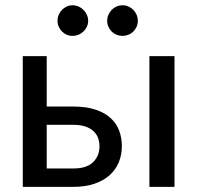

<svg xmlns="http://www.w3.org/2000/svg" viewBox="-20 -726 766 746"><path d="M266.5 -71.5Q316.5 -71.5 341.5 -95.8Q366.5 -120 366.5 -157.5Q366.5 -174.5 361 -189.8Q355.5 -205 343.5 -216.2Q331.5 -227.5 312.2 -234.2Q293 -241 265 -241H161.5V-71.5ZM265 -312Q317.5 -312 353.8 -299.2Q390 -286.5 412 -265.2Q434 -244 443.8 -216.2Q453.5 -188.5 453.5 -158.5Q453.5 -124 441.2 -94.8Q429 -65.5 405 -44.5Q381 -23.5 346.2 -11.8Q311.5 0 266.5 0H68.5V-508H161.5V-312ZM658 -508V0H560.5V-508ZM322.5 -645Q322.5 -633 317.5 -622.2Q312.5 -611.5 304.2 -603.5Q296 -595.5 285 -591Q274 -586.5 262 -586.5Q250 -586.5 239.5 -591Q229 -595.5 221 -603.5Q213 -611.5 208.2 -622.2Q203.5 -633 203.5 -645Q203.5 -657.5 208.2 -668.5Q213 -679.5 221 -687.8Q229 -696 239.5 -700.8Q250 -705.5 262 -705.5Q274 -705.5 285 -700.8Q296 -696 304.2 -687.8Q312.5 -679.5 317.5 -668.5Q322.5 -657.5 322.5 -645ZM515.5 -645Q515.5 -633 510.8 -622.2Q506 -611.5 498 -603.5Q490 -595.5 479 -591Q468 -586.5 456 -586.5Q444 -586.5 433 -591Q422 -595.5 414 -603.5Q406 -611.5 401.2 -622.2Q396.5 -633 396.5 -645Q396.5 -657.5 401.2 -668.5Q406 -679.5 414 -687.8Q422 -696 433 -700.8Q444 -705.5 456 -705.5Q468 -705.5 479 -700.8Q490 -696 498 -687.8Q506 -679.5 510.8 -668.5Q515.5 -657.5 515.5 -645Z"/></svg>

Font: Lato 2
Style: Regular
Weight: 500
Designer: Lukasz Dziedzic with Adam Twardoch and Botio Nikoltchev
Foundry: tyPoland Lukasz Dziedzic
Version: Version 2.015; 2015-08-06; http://www.latofonts.com/